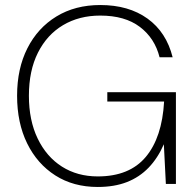

<svg xmlns="http://www.w3.org/2000/svg" viewBox="-20 -732 780 764"><path d="M369 12Q272 12 200 -34Q128 -80 88 -161.5Q48 -243 48 -351Q48 -459 89 -540Q130 -621 204.5 -666.5Q279 -712 379 -712Q492 -712 567 -658Q642 -604 667 -504H615Q596 -580 536.5 -625Q477 -670 379 -670Q295 -670 231 -632Q167 -594 131 -522.5Q95 -451 95 -351Q95 -253 130 -180.5Q165 -108 226.5 -69Q288 -30 369 -30Q495 -30 560 -107.5Q625 -185 633 -328H407V-365H680V0H640L632 -158Q608 -103 571.5 -65Q535 -27 485 -7.5Q435 12 369 12Z"/></svg>

Font: DM Sans 17pt ExtraLight
Style: Regular
Weight: 250
Version: Version 4.004;gftools[0.9.30]